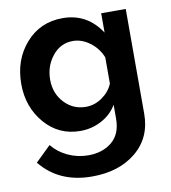

<svg xmlns="http://www.w3.org/2000/svg" viewBox="-84 -605 802 901"><g transform="rotate(-10 317.0 -155.0)"><path d="M266 3Q163 3 96.5 -74.5Q30 -152 30 -262Q30 -377 98.5 -455Q167 -533 274 -533Q391 -533 457 -432V-524H574V-25Q574 89 493 156Q412 223 283 223Q126 223 38 114L111 43Q141 80 186.5 101Q232 122 283 122Q351 122 395.5 85Q440 48 440 -25V-91Q414 -47 367 -22Q320 3 266 3ZM311 -104Q353 -104 389 -129.5Q425 -155 440 -192V-317Q422 -362 383.5 -390.5Q345 -419 303 -419Q244 -419 205.5 -371Q167 -323 167 -258Q167 -193 208.5 -148.5Q250 -104 311 -104Z"/></g></svg>

Font: Raleway
Style: Bold
Weight: 700
Designer: Matt McInerney, Pablo Impallari, Rodrigo Fuenzalida
Foundry: Matt McInerney, Pablo Impallari, Rodrigo Fuenzalida
Version: Version 3.000